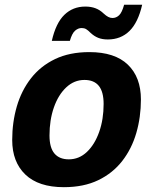

<svg xmlns="http://www.w3.org/2000/svg" viewBox="-20 -764 635 796"><path d="M244.8 12Q139.8 12 85.2 -40.3Q30.6 -92.6 30.6 -183.6Q30.6 -257 49.7 -322.7Q68.8 -388.4 108.3 -439.2Q147.8 -490 208.1 -519Q268.4 -548 350.4 -548Q456 -548 510.1 -495.9Q564.2 -443.8 564.2 -351.8Q564.2 -278.4 545.1 -212.7Q526 -147 486.7 -96.5Q447.4 -46 387.3 -17Q327.2 12 244.8 12ZM265.2 -103.4Q308 -103.4 340.4 -134.2Q372.8 -165 391.2 -217.1Q409.6 -269.2 409.6 -333Q409.6 -383.4 389.7 -408Q369.8 -432.6 330 -432.6Q287.2 -432.6 254.3 -401.5Q221.4 -370.4 203.3 -318.3Q185.2 -266.2 185.2 -202.4Q185.2 -151.6 205.8 -127.5Q226.4 -103.4 265.2 -103.4ZM427.2 -600.4Q403.8 -600.4 386.8 -607.3Q369.8 -614.2 354.8 -628.4Q344.6 -638.8 336.9 -643.3Q329.2 -647.8 318.4 -647.8Q304 -647.8 291.3 -636.8Q278.6 -625.8 269.6 -594.6H194.8Q211.6 -668.4 246.9 -702.6Q282.2 -736.8 333.6 -736.8Q357.6 -736.8 376.1 -729.7Q394.6 -722.6 409.6 -708Q420 -698.4 428.7 -693.9Q437.4 -689.4 446.4 -689.4Q461.8 -689.4 473.8 -700.8Q485.8 -712.2 494.6 -744.4H569.4Q552.6 -670.6 516.7 -635.5Q480.8 -600.4 427.2 -600.4Z"/></svg>

Font: Geist
Style: Italic
Weight: 400
Italic angle: -12°
Designer: Basement.studio, Andrés Briganti, Mateo Zaragoza
Foundry: Basement.studio, Vercel, Andrés Briganti, Guido Ferreyra, Mateo Zaragoza
Version: Version 1.500